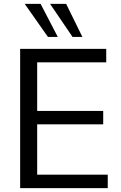

<svg xmlns="http://www.w3.org/2000/svg" viewBox="-20 -971 627 991"><path d="M84 -718.8H528.3V-649.4H171.9V-398.4H512.7V-329.1H171.9V-69.3H536.1V0H84ZM107.4 -951.2H189.5L278.3 -780.3H227.5ZM238.3 -951.2H321.3L405.3 -780.3H354.5Z"/></svg>

Font: Min Sans
Style: Regular
Weight: 400
Designer: Jinseong-Kim, NotoSansCJK, Nunito
Foundry: Jinseong-Kim
Version: Version 1.400;Glyphs 3.1.2 (3151)